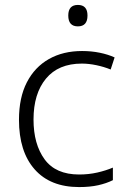

<svg xmlns="http://www.w3.org/2000/svg" viewBox="-20 -749 516 779"><path d="M301 10Q184 10 120.5 -62Q57 -134 57 -263Q57 -353 89 -415Q121 -477 178.5 -509.5Q236 -542 313 -542Q351 -542 385 -535Q419 -528 445 -516L429 -467Q402 -478 371 -484.5Q340 -491 312 -491Q217 -491 166.5 -430Q116 -369 116 -264Q116 -164 161 -102.5Q206 -41 301 -41Q340 -41 375 -49Q410 -57 438 -69V-18Q412 -5 378.5 2.5Q345 10 301 10ZM296 -729Q335 -729 335 -686Q335 -642 296 -642Q257 -642 257 -686Q257 -729 296 -729Z"/></svg>

Font: Noto Sans Arabic UI Lt
Style: Regular
Weight: 300
Designer: Monotype Design Team, Nadine Chahine and Nizar Qandah
Foundry: Monotype Imaging Inc.
Version: Version 2.010; ttfautohint (v1.8.4.7-5d5b)